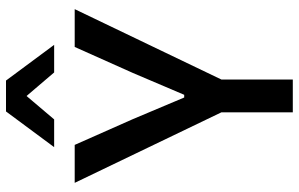

<svg xmlns="http://www.w3.org/2000/svg" viewBox="-198 -798 996 640"><g transform="rotate(-90 300.0 -478.0)"><path d="M247.5 -234 10.5 -727H137L222.5 -534L295 -362H304L377 -533.5L463.5 -727H589.5L353 -234ZM245.5 0V-295.5H355V0ZM129.5 -795.5 248.5 -956H351.5L470.5 -795.5H378.5L300 -887.5L222 -795.5Z"/></g></svg>

Font: Spline Sans Mono Medium
Style: Regular
Weight: 500
Monospace: yes
Version: Version 1.004